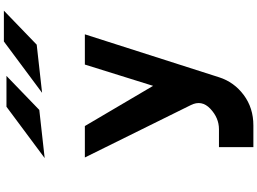

<svg xmlns="http://www.w3.org/2000/svg" viewBox="-184 -824 1294 965"><g transform="rotate(-90 462.5 -342.0)"><path d="M720 -804 478 -777 736 -969H891ZM392 -791 150 -764 408 -956H563ZM772 -562 556 113Q532 188 467 236.5Q402 285 314 285H205V112H295Q352 112 398 68.5Q444 25 416 -30L153 -562H311L513 -219L620 -562Z"/></g></svg>

Font: OpenDyslexic
Style: Bold
Weight: 800
Designer: Abbie Gonzalez
Version: Version 0.920;hotconv 1.0.109;makeotfexe 2.5.65596